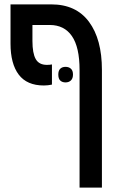

<svg xmlns="http://www.w3.org/2000/svg" viewBox="-20 -615 532 876"><path d="M180 -225Q103 -225 65.5 -274.5Q28 -324 28 -416V-595H214Q327 -595 386 -515.5Q445 -436 445 -296V241H343V-296Q343 -400 308 -450.5Q273 -501 207 -501H128V-428Q128 -372 143 -345.5Q158 -319 194 -319Q201 -319 206 -319.5Q211 -320 217 -321V-229Q207 -227 198.5 -226Q190 -225 180 -225ZM246 -275Q246 -293 255 -301.5Q264 -310 279 -310Q294 -310 303.5 -301.5Q313 -293 313 -275Q313 -257 303.5 -248Q294 -239 279 -239Q264 -239 255 -247.5Q246 -256 246 -275Z"/></svg>

Font: Noto Sans Hebrew Condensed Medium
Style: Regular
Weight: 500
Width: 3
Designer: Monotype Design Team
Foundry: Monotype Imaging Inc.
Version: Version 2.004; ttfautohint (v1.8.4.7-5d5b)